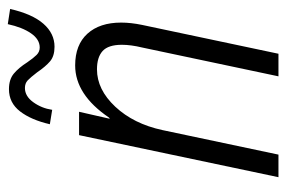

<svg xmlns="http://www.w3.org/2000/svg" viewBox="-141 -594 735 493"><g transform="rotate(-90 226.5 -347.5)"><path d="M126 -512H186L168 -433L171 -435Q230 -522 305 -522Q358 -522 386.5 -490.5Q415 -459 415 -404Q415 -379 409 -350L335 0H277L351 -350Q358 -379 358 -402Q358 -437 342 -451.5Q326 -466 295 -466Q243 -466 199 -419Q155 -372 139 -298L76 0H18ZM287 -620Q274 -637 266.5 -644Q259 -651 247 -651Q226 -651 210.5 -629.5Q195 -608 191 -581L154 -587Q165 -635 187 -663.5Q209 -692 244 -692Q269 -692 284 -679.5Q299 -667 313 -645Q324 -629 332 -621Q340 -613 351 -613Q372 -613 387.5 -635.5Q403 -658 411 -695L450 -689Q437 -632 412 -603.5Q387 -575 353 -575Q329 -575 315.5 -586.5Q302 -598 287 -620Z"/></g></svg>

Font: Decalotype Light Italic
Style: Regular
Weight: 300
Italic angle: -12°
Designer: Alfredo Marco Pradil
Foundry: Alfredo Marco Pradil
Version: Version 1.0